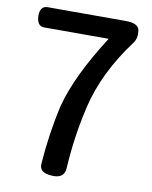

<svg xmlns="http://www.w3.org/2000/svg" viewBox="-89 -860 746 944"><g transform="rotate(10 283.5 -388.0)"><path d="M34 -744Q34 -794 72 -794H462Q526 -794 531 -758Q536 -720 518 -696Q388 -522 346 -343Q310 -189 301 -31Q298 23 234 18Q202 16 187.5 4Q173 -8 175 -31Q186 -185 219 -328Q259 -482 394 -693H72Q36 -693 34 -744Z"/></g></svg>

Font: Gugi Cyrillic
Style: Regular
Weight: 400
Foundry: TAE System & Typefaces Co.
Version: Version 3.10 September 15, 2020